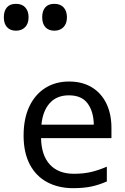

<svg xmlns="http://www.w3.org/2000/svg" viewBox="-68 -971 652 1001"><path d="M292 -546Q361 -546 410.5 -516Q460 -486 486.5 -431.5Q513 -377 513 -304V-251H146Q148 -160 192.5 -112.5Q237 -65 317 -65Q368 -65 407.5 -74.5Q447 -84 489 -102V-25Q448 -7 408 1.5Q368 10 313 10Q237 10 178.5 -21Q120 -52 87.5 -113.5Q55 -175 55 -264Q55 -352 84.5 -415Q114 -478 167.5 -512Q221 -546 292 -546ZM291 -474Q228 -474 191.5 -433.5Q155 -393 148 -321H421Q420 -389 389 -431.5Q358 -474 291 -474ZM215 -811Q186 -811 169 -829Q152 -847 152 -881Q152 -914 168 -932.5Q184 -951 215 -951Q247 -951 264 -932Q281 -913 281 -881Q281 -848 263 -829.5Q245 -811 215 -811ZM15 -811Q-14 -811 -31 -829Q-48 -847 -48 -881Q-48 -914 -32 -932.5Q-16 -951 15 -951Q47 -951 64 -932Q81 -913 81 -881Q81 -848 63 -829.5Q45 -811 15 -811Z"/></svg>

Font: Noto Sans Tifinagh Hawad
Style: Regular
Weight: 400
Designer: JamraPatel
Foundry: JamraPatel LLC
Version: Version 2.006; ttfautohint (v1.8.4.7-5d5b)